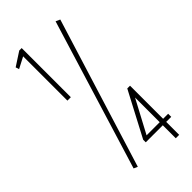

<svg xmlns="http://www.w3.org/2000/svg" viewBox="-243 -725 837 837"><g transform="rotate(-45 175.0 -306.5)"><path d="M73 -380V-653L21 -626L16 -642L79 -683H94V-380ZM86 41 68 33 281 -661 301 -652ZM291 70V-10H186V-26L295 -233H312V-29H343V-10H312V70ZM210 -29H291V-181Z"/></g></svg>

Font: Inconsolata ExtraCondensed ExtraLight
Style: Regular
Weight: 200
Width: 2
Monospace: yes
Designer: Raph Levien, Cyreal, Brenton Simpson
Foundry: Raph Levien, Cyreal, Google
Version: Version 3.001; ttfautohint (v1.8.2.53-6de2)